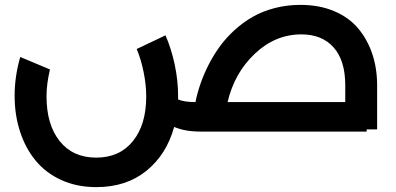

<svg xmlns="http://www.w3.org/2000/svg" viewBox="-20 -540 1627 788"><path d="M1527.8 -189.9V-8.8H1484.9V0H801.8Q739.7 0 694.8 -19Q663.6 93.8 581.1 160.9Q498.5 228 375 228Q295.9 228 231.9 199Q168 169.9 126.2 119.1Q84.5 68.4 62.3 0.2Q40 -67.9 40 -147Q40 -225.6 63 -306.2L185.1 -254.9Q170.9 -195.3 170.9 -145Q170.9 -28.3 225.1 39.3Q279.3 106.9 375 106.9Q470.7 106.9 525.4 39.3Q580.1 -28.3 580.1 -144Q580.1 -190.9 569.6 -243.4Q559.1 -295.9 541 -338.9L659.2 -395Q682.6 -341.8 696.8 -276.1Q710.9 -210.4 710.9 -147V-131.8Q735.8 -121.1 782.2 -121.1Q790 -159.7 803.5 -198.2Q816.9 -236.8 837.4 -276.6Q857.9 -316.4 883.8 -351.6Q909.7 -386.7 944.3 -418Q979 -449.2 1018.6 -471.7Q1058.1 -494.1 1108.2 -507.1Q1158.2 -520 1212.9 -520Q1291.5 -520 1352.8 -493.7Q1414.1 -467.3 1451.7 -421.4Q1489.3 -375.5 1508.5 -316.9Q1527.8 -258.3 1527.8 -189.9ZM1216.8 -398.9Q1109.9 -398.9 1025.9 -319.6Q941.9 -240.2 914.1 -121.1H1397V-189.9Q1397 -291.5 1349.4 -345.2Q1301.8 -398.9 1216.8 -398.9Z"/></svg>

Font: Montserrat-Arabic Medium
Style: Regular
Weight: 500
Designer: Mohamed Gaber
Foundry: Kief Type Foundry
Version: Version 5.008;PS 005.008;hotconv 1.0.88;makeotf.lib2.5.64775